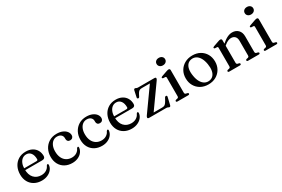

<svg xmlns="http://www.w3.org/2000/svg" viewBox="85 -1755 4152 2830"><g transform="rotate(-30 2161.0 -340.5)"><path d="M479 -291.5Q479 -269 465.8 -257.2Q452.5 -245.5 427 -245.5H107.5V-277H347.5Q371.5 -277 371.5 -298.5Q371.5 -365.5 342.8 -403Q314 -440.5 266 -440.5Q228 -440.5 199 -419Q170 -397.5 153.8 -357.8Q137.5 -318 137.5 -264Q137.5 -164.5 185.2 -113Q233 -61.5 310 -61.5Q359.5 -61.5 395.8 -84Q432 -106.5 447 -143.5Q453 -151.5 457.2 -154.8Q461.5 -158 466.5 -158Q473.5 -158 476.5 -152.2Q479.5 -146.5 479 -138.5Q476 -97 449.2 -63Q422.5 -29 378 -8.8Q333.5 11.5 277 11.5Q207 11.5 153.5 -17.8Q100 -47 70.2 -100.5Q40.5 -154 40.5 -225.5Q40.5 -298.5 69.5 -355.8Q98.5 -413 152.2 -446.2Q206 -479.5 279.5 -479.5Q340.5 -479.5 385.5 -455.5Q430.5 -431.5 454.8 -389.2Q479 -347 479 -291.5Z M990 -349.5Q990 -326 974.5 -310.2Q959 -294.5 933.5 -294.5Q908.5 -294.5 894.8 -308.8Q881 -323 881 -346.5V-362.5Q881 -397.5 856.5 -419Q832 -440.5 789.5 -440.5Q751 -440.5 721.2 -418.8Q691.5 -397 674.5 -357.2Q657.5 -317.5 657.5 -264Q657.5 -199 679.5 -153.8Q701.5 -108.5 740.5 -85Q779.5 -61.5 829 -61.5Q876.5 -61.5 911.2 -83.5Q946 -105.5 961 -142Q967.5 -150 971.5 -153Q975.5 -156 981 -156Q987.5 -156 990.5 -150.5Q993.5 -145 993 -137.5Q989.5 -96 963.5 -62.2Q937.5 -28.5 894.2 -8.5Q851 11.5 796 11.5Q726 11.5 672.8 -17.8Q619.5 -47 589.8 -100.2Q560 -153.5 560 -225.5Q560 -297 590.2 -354.5Q620.5 -412 675.5 -445.8Q730.5 -479.5 804.5 -479.5Q861.5 -479.5 903.2 -461.5Q945 -443.5 967.5 -414Q990 -384.5 990 -349.5Z M1496 -349.5Q1496 -326 1480.5 -310.2Q1465 -294.5 1439.5 -294.5Q1414.5 -294.5 1400.8 -308.8Q1387 -323 1387 -346.5V-362.5Q1387 -397.5 1362.5 -419Q1338 -440.5 1295.5 -440.5Q1257 -440.5 1227.2 -418.8Q1197.5 -397 1180.5 -357.2Q1163.5 -317.5 1163.5 -264Q1163.5 -199 1185.5 -153.8Q1207.5 -108.5 1246.5 -85Q1285.5 -61.5 1335 -61.5Q1382.5 -61.5 1417.2 -83.5Q1452 -105.5 1467 -142Q1473.5 -150 1477.5 -153Q1481.5 -156 1487 -156Q1493.5 -156 1496.5 -150.5Q1499.5 -145 1499 -137.5Q1495.5 -96 1469.5 -62.2Q1443.5 -28.5 1400.2 -8.5Q1357 11.5 1302 11.5Q1232 11.5 1178.8 -17.8Q1125.5 -47 1095.8 -100.2Q1066 -153.5 1066 -225.5Q1066 -297 1096.2 -354.5Q1126.5 -412 1181.5 -445.8Q1236.5 -479.5 1310.5 -479.5Q1367.5 -479.5 1409.2 -461.5Q1451 -443.5 1473.5 -414Q1496 -384.5 1496 -349.5Z M2010 -291.5Q2010 -269 1996.8 -257.2Q1983.5 -245.5 1958 -245.5H1638.5V-277H1878.5Q1902.5 -277 1902.5 -298.5Q1902.5 -365.5 1873.8 -403Q1845 -440.5 1797 -440.5Q1759 -440.5 1730 -419Q1701 -397.5 1684.8 -357.8Q1668.5 -318 1668.5 -264Q1668.5 -164.5 1716.2 -113Q1764 -61.5 1841 -61.5Q1890.5 -61.5 1926.8 -84Q1963 -106.5 1978 -143.5Q1984 -151.5 1988.2 -154.8Q1992.5 -158 1997.5 -158Q2004.5 -158 2007.5 -152.2Q2010.5 -146.5 2010 -138.5Q2007 -97 1980.2 -63Q1953.5 -29 1909 -8.8Q1864.5 11.5 1808 11.5Q1738 11.5 1684.5 -17.8Q1631 -47 1601.2 -100.5Q1571.5 -154 1571.5 -225.5Q1571.5 -298.5 1600.5 -355.8Q1629.5 -413 1683.2 -446.2Q1737 -479.5 1810.5 -479.5Q1871.5 -479.5 1916.5 -455.5Q1961.5 -431.5 1985.8 -389.2Q2010 -347 2010 -291.5Z M2476.5 -420 2189 -16 2170.5 -35H2341Q2364.5 -35 2379.8 -39.8Q2395 -44.5 2407.5 -58.8Q2420 -73 2435.5 -100L2458.5 -142Q2464 -151 2470.2 -154Q2476.5 -157 2483.5 -156Q2492 -154.5 2495.2 -148.8Q2498.5 -143 2496.5 -133.5L2467.5 -9Q2464 4 2459.2 9Q2454.5 14 2446.5 14Q2437 14 2426.8 7Q2416.5 0 2396 0H2110Q2093.5 0 2087.2 -4.5Q2081 -9 2081 -17.5Q2081 -23.5 2084 -31Q2087 -38.5 2094.5 -49L2380.5 -450.5L2397 -434H2234.5Q2213.5 -434 2199.5 -429.2Q2185.5 -424.5 2174.2 -412.2Q2163 -400 2151 -377.5L2133.5 -343Q2128.5 -334 2122.8 -331Q2117 -328 2109 -329.5Q2101.5 -331 2097.5 -337.2Q2093.5 -343.5 2096 -353.5L2118.5 -458Q2121.5 -471.5 2126.8 -476.8Q2132 -482 2140 -482Q2150 -482 2159.8 -475.5Q2169.5 -469 2189 -469H2461Q2477.5 -469 2484 -464.8Q2490.5 -460.5 2490.5 -452Q2490.5 -445.5 2487.2 -438.2Q2484 -431 2476.5 -420Z M2733 -450V-68Q2733 -54.5 2738 -47.8Q2743 -41 2753 -38.5L2775.5 -33.5Q2784.5 -31 2788.8 -26.8Q2793 -22.5 2793 -16Q2793 -9 2787.5 -4.5Q2782 0 2770.5 0H2589.5Q2578 0 2572.8 -4.5Q2567.5 -9 2567.5 -16Q2567.5 -22.5 2571.5 -26.8Q2575.5 -31 2584 -33.5L2608 -38.5Q2618 -41.5 2623 -48Q2628 -54.5 2628 -67.5V-379.5Q2628 -391 2624.2 -395.8Q2620.5 -400.5 2612 -401.5L2578 -403Q2569.5 -404.5 2566 -408Q2562.5 -411.5 2562.5 -417Q2562.5 -423.5 2566.5 -427.5Q2570.5 -431.5 2581.5 -435.5L2665.5 -465Q2681.5 -470.5 2691 -473Q2700.5 -475.5 2707.5 -475.5Q2720.5 -475.5 2726.8 -468.8Q2733 -462 2733 -450ZM2669.5 -568Q2637.5 -568 2617.5 -586Q2597.5 -604 2597.5 -632Q2597.5 -660 2617.5 -677.5Q2637.5 -695 2669.5 -695Q2702 -695 2722.2 -677.2Q2742.5 -659.5 2742.5 -632Q2742.5 -604 2722.2 -586Q2702 -568 2669.5 -568Z M3115 -479Q3188 -479 3244 -447.8Q3300 -416.5 3331.5 -361Q3363 -305.5 3363 -233Q3363 -163 3331 -107.5Q3299 -52 3242.5 -20.2Q3186 11.5 3111.5 11.5Q3038 11.5 2982.2 -20Q2926.5 -51.5 2894.8 -107Q2863 -162.5 2863 -234.5Q2863 -305.5 2895 -360.5Q2927 -415.5 2983.8 -447.2Q3040.5 -479 3115 -479ZM3149.5 -30.5Q3191 -36.5 3217.2 -64.8Q3243.5 -93 3252.2 -140.8Q3261 -188.5 3250.5 -253Q3239.5 -318.5 3214.8 -361.5Q3190 -404.5 3154.5 -423.8Q3119 -443 3076.5 -437Q3035 -431 3008.8 -402.8Q2982.5 -374.5 2973.8 -326.8Q2965 -279 2976 -214Q2986.5 -149 3011.5 -106Q3036.5 -63 3071.8 -43.8Q3107 -24.5 3149.5 -30.5Z M3614 -450V-68Q3614 -54.5 3619 -48Q3624 -41.5 3633.5 -38.5L3656 -33.5Q3671.5 -28.5 3671.5 -17Q3671.5 0 3649 0H3470Q3459 0 3453.8 -4.5Q3448.5 -9 3448.5 -16Q3448.5 -22.5 3452.5 -26.8Q3456.5 -31 3465 -33.5L3489 -38.5Q3499 -41.5 3504 -48Q3509 -54.5 3509 -67.5V-379.5Q3509 -391 3505.2 -395.8Q3501.5 -400.5 3493 -401.5L3459 -403Q3450.5 -404.5 3447 -408Q3443.5 -411.5 3443.5 -417Q3443.5 -423.5 3447.5 -427.5Q3451.5 -431.5 3462.5 -435.5L3546.5 -465Q3562 -470.5 3571.5 -473Q3581 -475.5 3589 -475.5Q3601.5 -475.5 3607.8 -468.8Q3614 -462 3614 -450ZM3600 -344 3580.5 -363.5 3602.5 -382.5Q3662 -436 3706.8 -457.8Q3751.5 -479.5 3792.5 -479.5Q3855.5 -479.5 3894 -439.8Q3932.5 -400 3932.5 -332V-70Q3932.5 -55.5 3938.2 -48.2Q3944 -41 3954 -38.5L3975.5 -33.5Q3984 -31 3988 -26.8Q3992 -22.5 3992 -16Q3992 -9 3986.8 -4.5Q3981.5 0 3970 0H3791Q3768.5 0 3768.5 -17Q3768.5 -28.5 3783.5 -33.5L3807 -38.5Q3818 -41.5 3822.8 -48.8Q3827.5 -56 3827.5 -70V-316Q3827.5 -366 3802.8 -391Q3778 -416 3737 -416Q3712 -416 3683 -403.2Q3654 -390.5 3621.5 -362.5Z M4233 -450V-68Q4233 -54.5 4238 -47.8Q4243 -41 4253 -38.5L4275.5 -33.5Q4284.5 -31 4288.8 -26.8Q4293 -22.5 4293 -16Q4293 -9 4287.5 -4.5Q4282 0 4270.5 0H4089.5Q4078 0 4072.8 -4.5Q4067.5 -9 4067.5 -16Q4067.5 -22.5 4071.5 -26.8Q4075.5 -31 4084 -33.5L4108 -38.5Q4118 -41.5 4123 -48Q4128 -54.5 4128 -67.5V-379.5Q4128 -391 4124.2 -395.8Q4120.5 -400.5 4112 -401.5L4078 -403Q4069.5 -404.5 4066 -408Q4062.5 -411.5 4062.5 -417Q4062.5 -423.5 4066.5 -427.5Q4070.5 -431.5 4081.5 -435.5L4165.5 -465Q4181.5 -470.5 4191 -473Q4200.5 -475.5 4207.5 -475.5Q4220.5 -475.5 4226.8 -468.8Q4233 -462 4233 -450ZM4169.5 -568Q4137.5 -568 4117.5 -586Q4097.5 -604 4097.5 -632Q4097.5 -660 4117.5 -677.5Q4137.5 -695 4169.5 -695Q4202 -695 4222.2 -677.2Q4242.5 -659.5 4242.5 -632Q4242.5 -604 4222.2 -586Q4202 -568 4169.5 -568Z"/></g></svg>

Font: Fraunces 17pt
Style: Regular
Weight: 400
Version: Version 1.000;[b76b70a41]